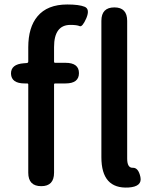

<svg xmlns="http://www.w3.org/2000/svg" viewBox="-20 -830 683 856"><path d="M432 -129V-737Q432 -797 490 -797Q547 -797 547 -737V-123Q547 -81 572 -82Q597 -83 606 -41Q615 2 553 6Q432 13 432 -129ZM164 0Q106 0 106 -60V-453Q106 -458 101 -458H90Q31 -458 29 -501Q28 -544 87 -548L100 -549Q106 -550 106 -556V-619Q106 -708 147 -757Q191 -810 280 -810Q332 -810 357 -800Q382 -790 365 -749Q347 -708 335 -713.5Q323 -719 294 -719Q221 -719 221 -620V-555Q221 -550 226 -550H272Q332 -550 332 -504Q332 -458 272 -458H226Q221 -458 221 -453V-60Q221 0 164 0Z"/></svg>

Font: Resource Han Rounded TW Medium
Style: Regular
Weight: 500
Designer: Cyano Hao (round all glyphs); Ryoko NISHIZUKA 西塚涼子 (kana, bopomofo & ideographs); Paul D. Hunt (Latin, Greek & Cyrillic)
Foundry: Cyano Hao
Version: 0.990